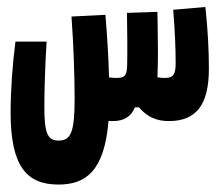

<svg xmlns="http://www.w3.org/2000/svg" viewBox="-20 -336 626 539"><path d="M144 182.1C221.2 182.1 272.9 144 284.7 3.4C288.6 3.9 292.5 3.9 296.9 3.9C327.1 3.9 347.7 -7.8 358.9 -34.7H370.1C393.6 -6.8 420.9 3.9 454.1 3.9C533.2 3.9 566.4 -44.9 566.4 -143.1C566.4 -196.8 563.5 -250.5 556.6 -316.4L466.3 -308.6C471.2 -247.1 473.1 -199.7 473.1 -159.2C473.1 -127.4 466.8 -117.2 442.9 -117.2C435.5 -117.2 428.2 -117.7 421.9 -119.1C424.3 -164.1 423.3 -223.6 422.4 -277.3C422.4 -286.1 421.9 -294.4 421.9 -302.7L336.4 -299.8C337.4 -247.6 337.9 -191.9 336.9 -150.9C335.9 -124 330.6 -117.2 306.6 -117.2C301.3 -117.2 293.9 -117.7 286.1 -118.7C284.7 -170.4 281.2 -233.9 275.9 -294.4L180.7 -289.6C186.5 -211.4 189.5 -119.6 189.5 -59.1C189.5 36.1 178.7 58.6 144.5 58.6C113.8 58.6 104.5 38.6 104.5 -35.6C104.5 -84.5 106.9 -156.7 110.8 -219.2H23.4C15.1 -156.7 9.8 -82.5 9.8 -20C9.8 131.3 55.2 182.1 144 182.1Z"/></svg>

Font: Cascadia Code PL SemiBold
Style: Regular
Weight: 600
Monospace: yes
Designer: Aaron Bell
Foundry: Saja Typeworks
Version: Version 2404.023